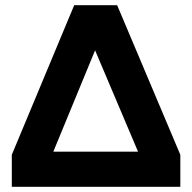

<svg xmlns="http://www.w3.org/2000/svg" viewBox="-20 -720 741 740"><path d="M25.5 0V-123.5L266 -700H431.5L675 -123.5V0ZM185.5 -135.5H512L346.5 -526Z"/></svg>

Font: Geologica Cursive SemiBold
Style: Regular
Weight: 600
Designer: Sindre Bremnes, Frode Helland
Foundry: Monokrom Skriftforlag AS
Version: Version 1.010;gftools[0.9.28]